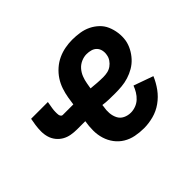

<svg xmlns="http://www.w3.org/2000/svg" viewBox="-120 -714 907 907"><g transform="rotate(-45 333.5 -260.0)"><path d="M387 8Q358 8 330.5 2.5Q303 -3 280 -17Q257 -31 241 -52.5Q225 -74 217 -100Q209 -126 209 -154.5Q209 -183 214 -212H159Q139 -212 119.5 -215.5Q100 -219 83.5 -228.5Q67 -238 55 -253Q43 -268 37.5 -286.5Q32 -305 32 -325Q32 -345 35 -366L41 -401H153L147 -366Q146 -360 145.5 -354.5Q145 -349 145 -343.5Q145 -338 145 -332.5Q145 -327 146 -322Q147 -317 150.5 -312.5Q154 -308 159 -308H230L236 -348Q240 -372 248 -396Q256 -420 270 -441.5Q284 -463 304 -480.5Q324 -498 347 -508.5Q370 -519 394.5 -523.5Q419 -528 442 -528Q468 -528 493 -524Q518 -520 539.5 -509.5Q561 -499 578.5 -482.5Q596 -466 605.5 -444Q615 -422 618.5 -397Q622 -372 618 -346Q614 -324 603 -303Q592 -282 576 -264.5Q560 -247 539.5 -235Q519 -223 496.5 -216Q474 -209 451.5 -207Q429 -205 407 -205Q387 -205 366.5 -205.5Q346 -206 325 -209L324 -199Q320 -179 321.5 -159Q323 -139 331.5 -122Q340 -105 357.5 -96.5Q375 -88 395 -88Q411 -88 427.5 -94Q444 -100 457 -112Q470 -124 479 -139Q488 -154 494 -170L592 -135Q579 -104 559 -76.5Q539 -49 511 -29Q483 -9 450.5 -0.5Q418 8 387 8ZM422 -299Q436 -299 450 -302Q464 -305 476 -313.5Q488 -322 496.5 -334.5Q505 -347 507 -361Q510 -375 507 -389.5Q504 -404 494.5 -414Q485 -424 471 -428Q457 -432 442 -432Q424 -432 406 -424Q388 -416 375.5 -401.5Q363 -387 356 -369Q349 -351 346 -333L341 -304Q361 -302 381 -300.5Q401 -299 422 -299Z"/></g></svg>

Font: Iosevka Custom
Style: Bold Italic
Weight: 700
Italic angle: -9°
Designer: Belleve Invis
Foundry: Belleve Invis
Version: Version 30.3.1; ttfautohint (v1.8.3)